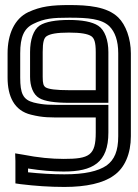

<svg xmlns="http://www.w3.org/2000/svg" viewBox="-20 -705 547 760"><path d="M232 -76C184 -76 131 -81 70 -93L40 -98L41 -68V-1V21L62 24C119 31 177 35 235 35C321 35 389 20 430 -10C474 -40 498 -97 498 -166V-494C498 -552 478 -607 448 -636C404 -679 328 -685 255 -685C185 -685 142 -680 92 -657C37 -631 10 -569 10 -494V-398C10 -324 36 -267 103 -251C151 -239 177 -240 237 -240H359V-180C359 -90 334 -76 232 -76ZM232 -26C347 -26 409 -61 409 -180V-265V-290H384H237C177 -290 156 -289 114 -299C71 -310 60 -335 60 -398V-494C60 -559 75 -593 113 -611C156 -632 188 -635 255 -635C327 -635 382 -631 413 -601C435 -579 448 -544 448 -494V-166C448 -107 433 -73 402 -50C368 -27 315 -15 235 -15C186 -15 138 -18 91 -23V-38C142 -30 189 -26 232 -26ZM359 -499V-348H254C201 -348 173 -352 161 -359C152 -365 149 -374 149 -401V-499C149 -539 154 -555 165 -562C179 -571 205 -576 253 -576C300 -576 327 -571 341 -562C353 -554 359 -538 359 -499ZM409 -499C409 -546 395 -586 369 -603C345 -619 304 -626 253 -626C201 -626 160 -619 137 -604C112 -587 99 -547 99 -499V-401C99 -364 111 -331 135 -317C156 -304 198 -298 254 -298H384H409V-323V-499Z"/></svg>

Font: Gamestation DisplayOutline
Style: Regular
Weight: 400
Designer: Jonas Hecksher
Foundry: Jonas Hecksher, Playtypeª, e-types AS
Version: Version 1.003